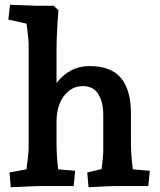

<svg xmlns="http://www.w3.org/2000/svg" viewBox="-20 -780 669 805"><path d="M20 -57 91 -70Q100 -138 100 -152V-598Q100 -609 94 -661L91 -681L15 -698L22 -760L129 -756H205L225 -737Q217 -636 217 -568V-432Q272 -503 355 -503Q446 -503 487.5 -452.5Q529 -402 529 -305V-182Q529 -130 537 -70L608 -64L602 0H463Q449 0 351 5L346 -57L406 -71Q413 -124 413 -152V-297Q413 -351 392.5 -385Q372 -419 327 -419Q280 -419 248.5 -378Q217 -337 217 -269V-182Q217 -124 224 -70L295 -64L289 0H142Q84 3 25 5Z"/></svg>

Font: Andada Pro
Style: Bold
Weight: 700
Designer: Carolina Giovagnoli
Foundry: Huerta Tipografica
Version: Version 3.005; ttfautohint (v1.8.4)